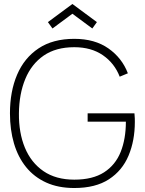

<svg xmlns="http://www.w3.org/2000/svg" viewBox="-20 -929 727 964"><path d="M243.5 -786 220.5 -818 343.5 -909 466.5 -818 443.5 -786 343.5 -860ZM353 15Q272.5 15 212 -12.5Q151.5 -40 111 -90Q70.5 -140 50.2 -208.8Q30 -277.5 30 -360Q30 -470 66 -554.2Q102 -638.5 173.8 -686.2Q245.5 -734 353 -734Q456 -734 524.5 -685.8Q593 -637.5 622 -561L581 -544Q555 -611.5 496.5 -651.8Q438 -692 353 -692Q260.5 -692 199.2 -649.8Q138 -607.5 107 -532.5Q76 -457.5 75 -360Q74 -262.5 105 -187.5Q136 -112.5 198.2 -69.8Q260.5 -27 353 -27Q445.5 -27 502.5 -63.8Q559.5 -100.5 585.8 -166Q612 -231.5 612 -318H420V-360H655Q656.5 -346 656.8 -335Q657 -324 657 -317Q657 -223 625.5 -147.8Q594 -72.5 526.8 -28.8Q459.5 15 353 15Z"/></svg>

Font: Manrope ExtraLight ExtraLight
Style: Regular
Weight: 250
Version: Version 4.501